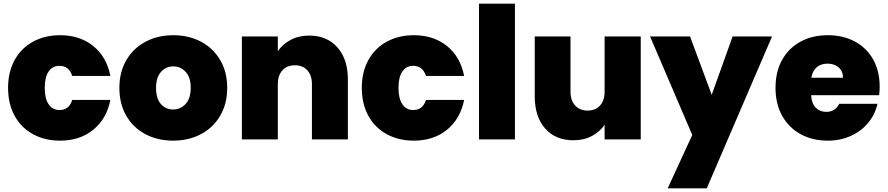

<svg xmlns="http://www.w3.org/2000/svg" viewBox="-20 -760 4841 1047"><path d="M24 -281Q24 -368 60 -433Q96 -498 160.5 -533Q225 -568 308 -568Q415 -568 488 -509.5Q561 -451 582 -346H374Q356 -401 304 -401Q267 -401 245.5 -370.5Q224 -340 224 -281Q224 -222 245.5 -191Q267 -160 304 -160Q357 -160 374 -215H582Q561 -111 488 -52Q415 7 308 7Q225 7 160.5 -28Q96 -63 60 -128Q24 -193 24 -281Z M924 7Q840 7 773.5 -28Q707 -63 669 -128Q631 -193 631 -281Q631 -368 669.5 -433Q708 -498 774.5 -533Q841 -568 925 -568Q1009 -568 1075.5 -533Q1142 -498 1180.5 -433Q1219 -368 1219 -281Q1219 -194 1180.5 -128.5Q1142 -63 1075 -28Q1008 7 924 7ZM924 -163Q965 -163 992.5 -193.5Q1020 -224 1020 -281Q1020 -338 992.5 -368Q965 -398 925 -398Q885 -398 858 -368Q831 -338 831 -281Q831 -223 857 -193Q883 -163 924 -163Z M1666 -566Q1763 -566 1820 -501.5Q1877 -437 1877 -327V0H1681V-301Q1681 -349 1656 -376.5Q1631 -404 1589 -404Q1545 -404 1520 -376.5Q1495 -349 1495 -301V0H1299V-561H1495V-481Q1521 -519 1565 -542.5Q1609 -566 1666 -566Z M1953 -281Q1953 -368 1989 -433Q2025 -498 2089.5 -533Q2154 -568 2237 -568Q2344 -568 2417 -509.5Q2490 -451 2511 -346H2303Q2285 -401 2233 -401Q2196 -401 2174.5 -370.5Q2153 -340 2153 -281Q2153 -222 2174.5 -191Q2196 -160 2233 -160Q2286 -160 2303 -215H2511Q2490 -111 2417 -52Q2344 7 2237 7Q2154 7 2089.5 -28Q2025 -63 1989 -128Q1953 -193 1953 -281Z M2788 -740V0H2592V-740Z M3474 -561V0H3277V-80Q3252 -42 3208 -18.5Q3164 5 3107 5Q3009 5 2952.5 -59.5Q2896 -124 2896 -235V-561H3091V-260Q3091 -212 3116.5 -184.5Q3142 -157 3184 -157Q3227 -157 3252 -184.5Q3277 -212 3277 -260V-561Z M4190 -561 3834 267H3621L3755 -24L3525 -561H3743L3861 -243L3975 -561Z M4777 -287Q4777 -264 4774 -241H4403Q4406 -195 4428.5 -172.5Q4451 -150 4486 -150Q4535 -150 4556 -194H4765Q4752 -136 4714.5 -90.5Q4677 -45 4620 -19Q4563 7 4494 7Q4411 7 4346.5 -28Q4282 -63 4245.5 -128Q4209 -193 4209 -281Q4209 -369 4245 -433.5Q4281 -498 4345.5 -533Q4410 -568 4494 -568Q4577 -568 4641 -534Q4705 -500 4741 -436.5Q4777 -373 4777 -287ZM4577 -336Q4577 -372 4553 -392.5Q4529 -413 4493 -413Q4457 -413 4434 -393.5Q4411 -374 4404 -336Z"/></svg>

Font: Fz Poppins ExtBd
Style: Regular
Weight: 800
Designer: Ninad Kale (Devanagari), Jonny Pinhorn (Latin)
Foundry: Indian Type Foundry
Version: Vit hóa bi Vntype.Com & FontZin.Com